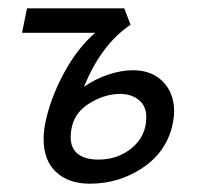

<svg xmlns="http://www.w3.org/2000/svg" viewBox="-20 -436 475 462"><path d="M399 -168Q399 -153 394 -131Q378 -68 321.5 -31Q265 6 196 6Q145 6 115 -22Q85 -50 85 -101Q85 -121 89 -140Q101 -199 133.5 -259.5Q166 -320 209 -357H33L45 -416H279L294 -377H295Q224 -330 182 -227Q209 -246 240.5 -256.5Q272 -267 300 -267Q345 -267 372 -239.5Q399 -212 399 -168ZM269 -210Q233 -210 197 -188.5Q161 -167 153 -131Q150 -118 150 -107Q150 -79 167.5 -65.5Q185 -52 217 -52Q264 -52 298 -80.5Q332 -109 332 -154Q332 -181 314 -195.5Q296 -210 269 -210Z"/></svg>

Font: Ysabeau Medium
Style: Italic
Weight: 500
Italic angle: -12°
Designer: Christian Thalmann (Catharsis Fonts)
Version: Version 0.003